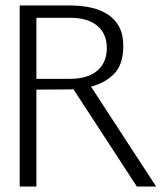

<svg xmlns="http://www.w3.org/2000/svg" viewBox="-20 -680 599 700"><path d="M51.8 0V-660H236.2Q276.3 -660 311.1 -652.4Q345.9 -644.8 372.6 -627.7Q399.3 -610.5 414.4 -582.3Q429.5 -554.2 429.5 -512.6Q429.5 -445.3 396.5 -411.3Q363.4 -377.3 311.8 -364.2L549.2 0H478.9L247.7 -354.9Q243.3 -354 239.4 -354Q235.5 -354 230.3 -354L112.7 -353.3V0ZM112.7 -392.5H233Q300.3 -392.5 334.9 -422.5Q369.4 -452.5 369.4 -504.6Q369.4 -557.4 334.4 -586.3Q299.5 -615.2 236.2 -615.2H112.7Z"/></svg>

Font: Panamera Thin
Style: Regular
Weight: 100
Designer: Bastien Sozeau
Foundry: NBR — Bastien Sozeau
Version: Version 3.003;gftools[0.9.33]